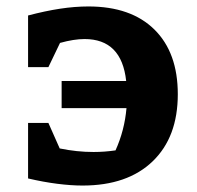

<svg xmlns="http://www.w3.org/2000/svg" viewBox="-20 -565 609 595"><path d="M236 10Q200 10 157 4.5Q114 -1 67 -12V-184H130L165 -105Q218 -94 270 -94Q304 -94 338 -99Q366 -161 372 -230H171V-314H371Q357 -444 242 -444Q209 -444 166 -432L130 -357H67V-517Q120 -531 166 -538Q212 -545 254 -545Q386 -545 458.5 -473.5Q531 -402 531 -273Q531 -140 453 -65Q375 10 236 10Z"/></svg>

Font: Piazzolla SC
Style: Bold
Weight: 700
Designer: Juan Pablo del Peral
Foundry: Huerta Tipografica
Version: Version 1.330